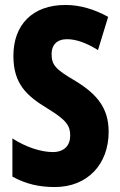

<svg xmlns="http://www.w3.org/2000/svg" viewBox="-20 -744 485 774"><path d="M418 -213C418 -307 372 -364 285 -417C203 -465 188 -482 188 -527C188 -561 208 -586 250 -586C286 -586 327 -572 375 -542L416 -676C360 -707 302 -724 244 -724C110 -724 34 -643 34 -519C34 -406 87 -358 171 -307C250 -259 263 -236 263 -197C263 -159 240 -131 193 -131C145 -131 84 -151 30 -186V-32C87 -1 140 10 201 10C333 10 418 -82 418 -213Z"/></svg>

Font: Noto Sans Thai Looped ExtraCondensed ExtraBold
Style: Regular
Weight: 800
Width: 2
Designer: Sasikarn Vongin, Ben Mitchell
Foundry: The Fontpad Ltd
Version: Version 1.001